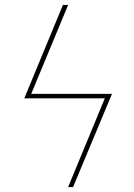

<svg xmlns="http://www.w3.org/2000/svg" viewBox="-20 -755 540 775"><path d="M275 0H255L403 -358H78L234 -735H255L106 -376H432Z"/></svg>

Font: Iosevka SS04 Thin Oblique
Style: Regular
Weight: 100
Italic angle: -9°
Monospace: yes
Designer: Belleve Invis
Foundry: Belleve Invis
Version: Version 19.0.0; ttfautohint (v1.8.4)